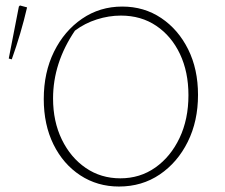

<svg xmlns="http://www.w3.org/2000/svg" viewBox="-20 -675 822 702"><path d="M415 7Q336 7 273.5 -34Q211 -75 175.5 -147Q140 -219 140 -313Q140 -410 177.5 -486Q215 -562 280 -606.5Q345 -651 427 -651Q507 -651 569.5 -609Q632 -567 668 -494.5Q704 -422 704 -328Q704 -232 666.5 -156.5Q629 -81 564 -37Q499 7 415 7ZM420 -23Q492 -23 548 -62.5Q604 -102 636.5 -170.5Q669 -239 669 -327Q669 -412 638 -477.5Q607 -543 551.5 -580.5Q496 -618 422 -618Q378 -618 334 -604Q290 -590 254 -563Q174 -445 174 -315Q174 -231 206 -165Q238 -99 293.5 -61Q349 -23 420 -23ZM23 -458 12 -461 49 -651 53 -655 79 -648Q57 -553 23 -458Z"/></svg>

Font: Piazzolla Thin
Style: Regular
Weight: 100
Designer: Juan Pablo del Peral
Foundry: Huerta Tipografica
Version: Version 1.330